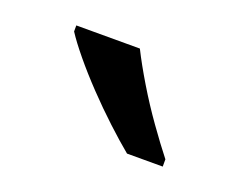

<svg xmlns="http://www.w3.org/2000/svg" viewBox="-45 -835 370 298"><g transform="rotate(20 140.5 -686.0)"><path d="M145 -766Q156 -744 172.5 -716.5Q189 -689 207.5 -663Q226 -637 241 -618V-606H182Q165 -620 144 -639.5Q123 -659 102.5 -680.5Q82 -702 65.5 -722Q49 -742 40 -756V-766Z"/></g></svg>

Font: ukorean15
Style: Book
Weight: 400
Designer: Jelle Bosma - Monotype Design Team
Foundry: Monotype Imaging Inc.
Version: Version 2.003